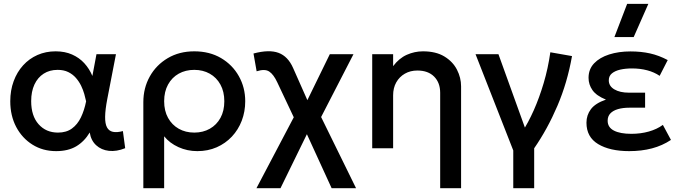

<svg xmlns="http://www.w3.org/2000/svg" viewBox="-20 -780 3574 1010"><path d="M275.5 15Q205.5 15 151 -19Q96.5 -53 65.2 -112.2Q34 -171.5 34 -247.5Q34 -304.5 51.8 -352.8Q69.5 -401 101.5 -436.2Q133.5 -471.5 177.2 -490.8Q221 -510 272.5 -510Q321.5 -510 359.2 -493.2Q397 -476.5 423.5 -447.5Q450 -418.5 466 -380.5L487.5 -495H590L544.5 -260Q533.5 -203 533 -166Q532.5 -129 542.8 -110Q553 -91 574 -86.5Q595 -82 626.5 -90.5L638.5 -0.5Q593 18 553 13.5Q513 9 485.8 -16Q458.5 -41 452 -83Q423.5 -35.5 380.8 -10.2Q338 15 275.5 15ZM285 -82.5Q329 -82.5 358.2 -103.8Q387.5 -125 405.5 -162.2Q423.5 -199.5 433 -247Q429.5 -263.5 423.5 -285Q417.5 -306.5 406.8 -328.8Q396 -351 379.5 -370Q363 -389 339.2 -400.8Q315.5 -412.5 283 -412.5Q241 -412.5 209.8 -392.5Q178.5 -372.5 161.2 -335.5Q144 -298.5 144 -248Q144 -170.5 183 -126.5Q222 -82.5 285 -82.5Z M734 210V-242.5Q734 -317 768 -377.8Q802 -438.5 862.5 -474.2Q923 -510 1002 -510Q1082.5 -510 1142.8 -474.5Q1203 -439 1236.5 -379.2Q1270 -319.5 1270 -247.5Q1270 -193 1251.8 -145.2Q1233.5 -97.5 1199.8 -61.5Q1166 -25.5 1119.8 -5.2Q1073.5 15 1018 15Q965 15 918.8 -6Q872.5 -27 843.5 -63V210ZM1002 -82.5Q1048 -82.5 1083.8 -102.8Q1119.5 -123 1139.8 -160Q1160 -197 1160 -247.5Q1160 -298 1139.5 -335.2Q1119 -372.5 1083.2 -392.5Q1047.5 -412.5 1002 -412.5Q956 -412.5 920.2 -392.5Q884.5 -372.5 864 -335.2Q843.5 -298 843.5 -247.5Q843.5 -197 864 -160Q884.5 -123 920.2 -102.8Q956 -82.5 1002 -82.5Z M1329 210 1548 -206 1545 -121.5 1438.5 -347Q1419.5 -388 1396.5 -403.5Q1373.5 -419 1330 -405L1313.5 -498.5Q1395.5 -520.5 1445.2 -502Q1495 -483.5 1522 -422L1616 -210L1579 -216.5L1715 -495H1839.5L1643.5 -114.5L1650.5 -202.5L1853 210H1724.5L1577.5 -111L1612 -110L1455.5 210Z M2295.5 210V-292Q2295.5 -345 2263.8 -377Q2232 -409 2175.5 -409Q2138.5 -409 2109.8 -392.5Q2081 -376 2064.5 -346.8Q2048 -317.5 2048 -278.5V0H1938V-495H2048V-432Q2079 -473.5 2120 -491.8Q2161 -510 2205 -510Q2273 -510 2317.5 -483Q2362 -456 2383.8 -413.5Q2405.5 -371 2405.5 -326V210Z M2680 210V11.5L2481.5 -495H2602L2756 -68L2726 -84.5Q2758.5 -134 2787.8 -199.8Q2817 -265.5 2840 -343Q2863 -420.5 2875 -505L2989 -485Q2964.5 -345.5 2912.2 -223.2Q2860 -101 2790 0V210Z M3290 15Q3188 15 3126.5 -22Q3065 -59 3065 -134.5Q3065 -174.5 3088.5 -205.8Q3112 -237 3167.5 -256Q3117 -276.5 3096.5 -306Q3076 -335.5 3076 -370.5Q3076 -416 3105.2 -446.8Q3134.5 -477.5 3184.5 -493.5Q3234.5 -509.5 3296.5 -509.5Q3352.5 -509.5 3399.5 -499Q3446.5 -488.5 3492.5 -464L3450 -381Q3421.5 -400.5 3384.5 -410.2Q3347.5 -420 3304 -420Q3270.5 -420 3243 -413.8Q3215.5 -407.5 3199 -394Q3182.5 -380.5 3182.5 -357.5Q3182.5 -327 3211.8 -309.8Q3241 -292.5 3288.5 -292.5H3373.5V-213.5H3291.5Q3256.5 -213.5 3230.8 -206Q3205 -198.5 3190.8 -183.5Q3176.5 -168.5 3176.5 -145Q3176.5 -110 3209.5 -93Q3242.5 -76 3301 -76Q3350 -76 3392.8 -88Q3435.5 -100 3467 -123L3509.5 -44Q3464.5 -14 3409.8 0.5Q3355 15 3290 15ZM3212 -585 3279 -759.5H3390.5L3313.5 -585Z"/></svg>

Font: Geologica Roman
Style: Regular
Weight: 400
Designer: Sindre Bremnes, Frode Helland
Foundry: Monokrom Skriftforlag AS
Version: Version 1.010;gftools[0.9.28]